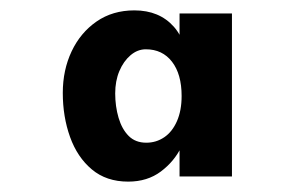

<svg xmlns="http://www.w3.org/2000/svg" viewBox="-20 -741 569 370"><path d="M227 -391Q185 -391 157 -414.5Q129 -438 115 -477Q101 -516 101 -562Q101 -606 118 -642Q135 -678 166 -699.5Q197 -721 239 -721Q287 -721 315 -689.5Q343 -658 343 -594L326 -648V-715H427V-401H326V-474L343 -510Q343 -486 329.5 -458Q316 -430 290 -410.5Q264 -391 227 -391ZM262 -466Q281 -466 296.5 -476.5Q312 -487 321 -507.5Q330 -528 330 -556Q330 -598 311.5 -622Q293 -646 261 -646Q245 -646 231.5 -634.5Q218 -623 210 -604Q202 -585 202 -561Q202 -536 208.5 -514Q215 -492 228 -479Q241 -466 262 -466Z"/></svg>

Font: Lexend Zetta Medium
Style: Regular
Weight: 500
Designer: Bonnie Shaver-Troup, Thomas Jockin
Foundry: Lexend
Version: Version 1.007